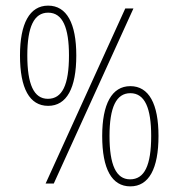

<svg xmlns="http://www.w3.org/2000/svg" viewBox="-20 -652 634 682"><path d="M151 -276C217 -276 251 -339 251 -455C251 -569 217 -632 151 -632C85 -632 51 -568 51 -455C51 -338 85 -276 151 -276ZM454 -622H425L142 0H171ZM150 -301C100 -301 77 -353 77 -455C77 -557 101 -607 151 -607C203 -607 225 -553 225 -455C225 -350 201 -301 150 -301ZM443 10C509 10 543 -53 543 -169C543 -283 509 -346 443 -346C377 -346 343 -282 343 -169C343 -52 377 10 443 10ZM442 -15C392 -15 369 -67 369 -169C369 -271 393 -321 443 -321C495 -321 517 -267 517 -169C517 -64 493 -15 442 -15Z"/></svg>

Font: Noto Sans Oriya ExtCond Thin
Style: Regular
Weight: 100
Width: 2
Designer: Amélie Bonet and Sol Matas
Foundry: Google LLC
Version: Version 2.006